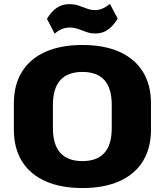

<svg xmlns="http://www.w3.org/2000/svg" viewBox="-20 -938 831 969"><path d="M396 11Q287 11 209.5 -23.5Q132 -58 91 -124Q50 -190 50 -283V-417Q50 -510 91 -576Q132 -642 209.5 -676.5Q287 -711 396 -711Q505 -711 582.5 -676.5Q660 -642 701 -576Q742 -510 742 -417V-283Q742 -190 701 -124Q660 -58 582.5 -23.5Q505 11 396 11ZM396 -125Q470 -125 507 -166.5Q544 -208 544 -292V-408Q544 -492 507 -533.5Q470 -575 396 -575Q322 -575 284.5 -533.5Q247 -492 247 -408V-292Q247 -208 284.5 -166.5Q322 -125 396 -125ZM217 -843Q239 -880 266.5 -898.5Q294 -917 329 -917Q355 -917 376.5 -910Q398 -903 418 -895Q438 -887 460 -887Q479 -887 497.5 -895Q516 -903 535 -918L574 -844Q552 -808 525 -788.5Q498 -769 462 -769Q436 -769 415 -777Q394 -785 374 -792Q354 -799 331 -799Q311 -799 292.5 -791.5Q274 -784 256 -768Z"/></svg>

Font: Pathway Extreme 8pt Thin 12pt ExtraBold
Style: Regular
Weight: 800
Version: Version 1.001;gftools[0.9.26]